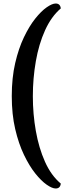

<svg xmlns="http://www.w3.org/2000/svg" viewBox="-20 -805 376 1093"><path d="M297 268Q277 268 246 246.5Q215 225 181 182.5Q147 140 116.5 76.5Q86 13 66.5 -70.5Q47 -154 47 -258Q47 -362 66.5 -446Q86 -530 116.5 -593.5Q147 -657 181 -699.5Q215 -742 246 -763.5Q277 -785 297 -785Q323 -785 326 -757Q272 -711 236.5 -632.5Q201 -554 184 -456.5Q167 -359 167 -257Q167 -156 184 -59.5Q201 37 236 115.5Q271 194 326 240Q323 268 297 268Z"/></svg>

Font: Petrona SemiBold
Style: Regular
Weight: 600
Designer: Ringo R. Seeber
Foundry: Ringo R. Seeber
Version: Version 2.001; ttfautohint (v1.8.3)